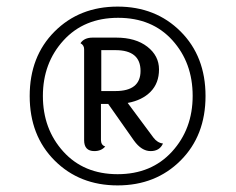

<svg xmlns="http://www.w3.org/2000/svg" viewBox="-20 -835 714 582"><path d="M287 -683V-559H330Q406 -559 406 -620Q406 -683 330 -683ZM474 -400Q464 -377 436.5 -377Q409 -377 386 -409L308 -520H286V-411Q286 -395 299 -391Q287 -377 266 -377Q235 -377 235 -410V-686Q235 -698 224 -704Q235 -721 261 -721H332Q391 -721 426.5 -693.5Q462 -666 462 -624.5Q462 -583 436.5 -557Q411 -531 367 -523L445 -418Q457 -402 474 -400ZM110 -544Q110 -444 172 -375.5Q234 -307 336.5 -307Q439 -307 501.5 -375.5Q564 -444 564 -544.5Q564 -645 502.5 -713Q441 -781 338 -781Q235 -781 172.5 -712.5Q110 -644 110 -544ZM70 -544Q70 -664 145.5 -739.5Q221 -815 336.5 -815Q452 -815 527.5 -739.5Q603 -664 603 -544Q603 -424 527.5 -348.5Q452 -273 336.5 -273Q221 -273 145.5 -348.5Q70 -424 70 -544Z"/></svg>

Font: Laila
Style: Regular
Weight: 400
Designer: Hitesh Malaviya
Foundry: Indian Type Foundry
Version: Version 1.302;PS 1.0;hotconv 1.0.78;makeotf.lib2.5.61930; tt